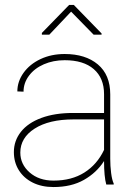

<svg xmlns="http://www.w3.org/2000/svg" viewBox="-20 -745 541 775"><path d="M358 -605 267 -698 179 -605H149V-612L259 -725H278L390 -610V-605ZM241 -502Q195 -502 157 -485.5Q119 -469 97 -439.5Q75 -410 75 -375L50 -376Q50 -416 75 -451Q100 -486 143.5 -506.5Q187 -527 241 -527Q325 -527 375 -485Q425 -443 425 -364V-104Q425 -75 428.5 -47Q432 -19 439 -4V0H409Q400 -32 400 -95Q370 -48 319 -19Q268 10 196 10Q148 10 112 -8Q76 -26 56 -58Q36 -90 36 -131Q36 -177 64.5 -213Q93 -249 147 -269Q201 -289 275 -289H400V-365Q400 -430 358.5 -466Q317 -502 241 -502ZM400 -140V-263H277Q178 -263 120 -226Q62 -189 62 -129Q62 -82 99.5 -49Q137 -16 196 -16Q269 -16 320.5 -48.5Q372 -81 400 -140Z"/></svg>

Font: FreesentationVF
Style: Regular
Weight: 400
Designer: glyphs from Roboto by Christian Robertson / Hangul glyphs from Noto Sans CJK(Source Han Sans) by Jang Soo-young and Kang
Foundry: PT&
Version: Version 2.001;Glyphs 3.3.1 (3343)